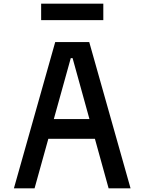

<svg xmlns="http://www.w3.org/2000/svg" viewBox="-20 -1030 790 1050"><path d="M282 -800H468L694 0H574L377 -712H367L169 0H56ZM185 -379H565V-271H185ZM205 -1010H545V-920H205Z"/></svg>

Font: Martian Mono sWd Rg
Style: Regular
Weight: 400
Width: 6
Monospace: yes
Designer: Roman Shamin
Foundry: Evil Martians
Version: Version 1.000